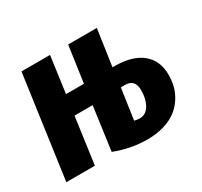

<svg xmlns="http://www.w3.org/2000/svg" viewBox="-119 -688 905 861"><g transform="rotate(-30 333.0 -257.5)"><path d="M451.2 -342.8Q545.4 -342.8 594.7 -302.2Q644 -261.7 644 -188Q644 -157.7 637 -129.6Q629.9 -101.6 612.8 -74.7Q595.7 -47.9 570.3 -28.1Q544.9 -8.3 505.9 3.9Q466.8 16.1 418 16.1Q333 16.1 250 -16.1L280.8 -240.2H187L153.8 0H5.9L80.1 -530.8H228L202.1 -342.8H294.9L321.8 -530.8H470.2L442.9 -342.8ZM434.1 -83Q466.8 -83 484.9 -113.8Q502.9 -144.5 502.9 -189.9Q502.9 -246.1 452.1 -246.1H430.2L407.2 -86.9Q422.4 -83 434.1 -83Z"/></g></svg>

Font: Fira Sans Compressed
Style: Bold Italic
Weight: 700
Width: 3
Italic angle: -8°
Designer: Carrois Corporate & Edenspiekermann AG
Foundry: Carrois Corporate GbR & Edenspiekermann AG
Version: Version 4.203;PS 004.203;hotconv 1.0.88;makeotf.lib2.5.64775